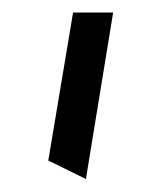

<svg xmlns="http://www.w3.org/2000/svg" viewBox="-20 -813 251 299"><path d="M113.8 -534.2 55.2 -563 93.8 -793.5H156.2Z"/></svg>

Font: Pinar DS1 SemiBold
Style: Regular
Weight: 600
Designer: Amin Abedi
Version: Version 3.000